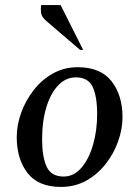

<svg xmlns="http://www.w3.org/2000/svg" viewBox="-20 -727 548 757"><path d="M220 10Q131 10 88.5 -45Q46 -100 46 -186Q46 -234 63.5 -282.5Q81 -331 113 -372Q145 -413 189 -437.5Q233 -462 286 -462Q377 -462 420 -406.5Q463 -351 463 -265Q463 -219 446 -170.5Q429 -122 397 -81Q365 -40 320.5 -15Q276 10 220 10ZM231 -31Q271 -31 300.5 -65Q330 -99 346.5 -155Q363 -211 363 -277Q363 -348 345 -385Q327 -422 279 -422Q240 -422 210 -391Q180 -360 163 -305Q146 -250 146 -178Q146 -108 164 -69.5Q182 -31 231 -31ZM296 -530 163 -644Q144 -660 142 -676Q140 -692 142 -707H219L308 -530Z"/></svg>

Font: Spectral Medium
Style: Italic
Weight: 500
Italic angle: -10°
Designer: Jean-Baptiste Levee
Foundry: Production Type
Version: Version 2.001